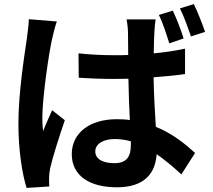

<svg xmlns="http://www.w3.org/2000/svg" viewBox="-20 -863 1040 939"><path d="M983 -707C970 -745 947 -804 928 -843L860 -822C880 -782 899 -728 914 -685ZM878 -675C866 -713 844 -772 825 -811L757 -790C777 -750 794 -695 808 -651ZM121 -769C120 -738 115 -700 111 -672C100 -596 70 -409 70 -259C70 -125 89 -12 110 56L221 49C220 35 220 18 220 7C220 -3 222 -25 225 -39C237 -93 269 -193 297 -275L235 -324C221 -291 204 -257 191 -222C188 -243 187 -267 187 -286C187 -385 219 -603 234 -669C238 -687 250 -738 258 -758ZM620 -155C620 -96 599 -65 539 -65C486 -65 446 -83 446 -123C446 -159 485 -183 541 -183C568 -183 594 -179 620 -172ZM885 -625C838 -615 786 -607 732 -602C732 -646 734 -683 735 -705C736 -726 738 -749 741 -768H599C603 -749 606 -719 606 -703C606 -682 607 -642 607 -594C584 -593 561 -593 538 -593C478 -593 421 -596 364 -602L365 -483C423 -479 480 -477 538 -477C561 -477 584 -478 608 -478C609 -408 612 -337 615 -276C595 -279 573 -280 551 -280C415 -280 331 -210 331 -109C331 -5 416 53 552 53C686 53 740 -15 746 -109C785 -82 825 -49 867 -10L934 -115C887 -158 825 -209 742 -243C738 -310 733 -390 731 -485C785 -489 838 -494 885 -501Z"/></svg>

Font: Noto Sans CJK JP Bold
Style: Regular
Weight: 700
Designer: Ryoko NISHIZUKA (kana & ideographs); Paul D. Hunt (Latin, Greek & Cyrillic); Wenlong ZHANG (bopomofo); Sandoll Communica
Foundry: Adobe Systems Incorporated
Version: Version 1.004;PS 1.004;hotconv 1.0.82;makeotf.lib2.5.63406